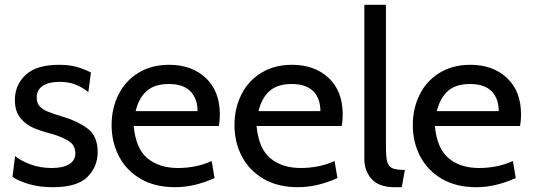

<svg xmlns="http://www.w3.org/2000/svg" viewBox="-20 -770 2221 800"><path d="M32 -33 43 -120Q63 -102 104.5 -86Q146 -70 196 -70Q243 -70 268.5 -86Q294 -102 294 -131Q294 -165 266 -182.5Q238 -200 196 -212Q150 -224 118.5 -237.5Q87 -251 64.5 -279Q42 -307 42 -353Q42 -416 87 -458Q132 -500 226 -500Q269 -500 299 -491.5Q329 -483 359 -468L348 -386Q324 -406 295 -417.5Q266 -429 228 -429Q184 -429 158.5 -412.5Q133 -396 133 -363Q133 -341 145 -327.5Q157 -314 179 -305Q201 -296 247 -282Q304 -265 345.5 -234Q387 -203 387 -136Q387 -76 344.5 -33Q302 10 200 10Q142 10 98.5 -3.5Q55 -17 32 -33Z M445 -249Q445 -318 473.5 -375.5Q502 -433 556.5 -466.5Q611 -500 685 -500Q779 -500 837.5 -445Q896 -390 896 -293Q896 -268 892 -245H537Q546 -150 595 -110Q644 -70 721 -70Q798 -70 862 -99L874 -28Q789 10 710 10Q626 10 566.5 -24.5Q507 -59 476 -118Q445 -177 445 -249ZM803 -307Q803 -360 773 -390Q743 -420 683 -420Q625 -420 592 -391.5Q559 -363 545 -307Z M957 -249Q957 -318 985.5 -375.5Q1014 -433 1068.5 -466.5Q1123 -500 1197 -500Q1291 -500 1349.5 -445Q1408 -390 1408 -293Q1408 -268 1404 -245H1049Q1058 -150 1107 -110Q1156 -70 1233 -70Q1310 -70 1374 -99L1386 -28Q1301 10 1222 10Q1138 10 1078.5 -24.5Q1019 -59 988 -118Q957 -177 957 -249ZM1315 -307Q1315 -360 1285 -390Q1255 -420 1195 -420Q1137 -420 1104 -391.5Q1071 -363 1057 -307Z M1498 -108V-750H1588V-160Q1588 -116 1593.5 -96Q1599 -76 1615 -69Q1631 -62 1667 -62L1654 10H1625Q1559 10 1528.5 -24Q1498 -58 1498 -108Z M1700 -249Q1700 -318 1728.5 -375.5Q1757 -433 1811.5 -466.5Q1866 -500 1940 -500Q2034 -500 2092.5 -445Q2151 -390 2151 -293Q2151 -268 2147 -245H1792Q1801 -150 1850 -110Q1899 -70 1976 -70Q2053 -70 2117 -99L2129 -28Q2044 10 1965 10Q1881 10 1821.5 -24.5Q1762 -59 1731 -118Q1700 -177 1700 -249ZM2058 -307Q2058 -360 2028 -390Q1998 -420 1938 -420Q1880 -420 1847 -391.5Q1814 -363 1800 -307Z"/></svg>

Font: Cabin
Style: Regular
Weight: 400
Designer: Pablo Impallari
Foundry: Pablo Impallari. http://www.impallari.com Igino Marini. http://www.ikern.com
Version: Version 2.001